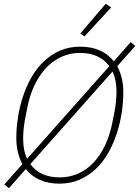

<svg xmlns="http://www.w3.org/2000/svg" viewBox="-20 -956 733 1012"><path d="M293 12Q178 12 116 -65L27 36L3 16L98 -91Q83 -119 74.5 -153Q66 -187 66 -229Q66 -280 74.5 -336Q83 -392 100.5 -445.5Q118 -499 145 -547Q172 -595 209.5 -631Q247 -667 295 -688.5Q343 -710 403 -710Q518 -710 580 -633L669 -734L693 -714L598 -607Q613 -579 621.5 -545Q630 -511 630 -469Q630 -418 621.5 -362Q613 -306 595.5 -252.5Q578 -199 551 -151Q524 -103 486.5 -67Q449 -31 400.5 -9.5Q352 12 293 12ZM111 -323Q106 -294 104 -269Q102 -244 102 -224Q102 -162 123 -119L556 -607Q532 -641 493 -659Q454 -677 401 -677Q349 -677 304 -656.5Q259 -636 223.5 -598.5Q188 -561 162.5 -508Q137 -455 124 -389ZM585 -375Q590 -404 592 -429Q594 -454 594 -474Q594 -535 573 -579L140 -91Q164 -57 203 -39Q242 -21 295 -21Q347 -21 392 -41Q437 -61 472.5 -98.5Q508 -136 533.5 -189.5Q559 -243 572 -309ZM425 -764 403 -779 537 -936 566 -917Z"/></svg>

Font: IBM Plex Sans ExtLt
Style: Italic
Weight: 200
Italic angle: -11°
Designer: Mike Abbink, Paul van der Laan, Pieter van Rosmalen
Foundry: Bold Monday
Version: Version 3.005